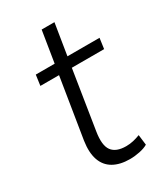

<svg xmlns="http://www.w3.org/2000/svg" viewBox="-165 -711 687 793"><g transform="rotate(-30 178.5 -315.0)"><path d="M216 8Q169 8 137.5 -10Q106 -28 93.5 -64Q81 -100 89 -153L135 -439H46L53 -489H143L167 -638H228L204 -489H357L350 -439H196L152 -161Q142 -99 161.5 -72.5Q181 -46 229 -46Q247 -46 264 -50Q281 -54 296 -60L302 -11Q287 -2 263 3Q239 8 216 8Z"/></g></svg>

Font: Nunito Sans 10pt SemiCondensed Light
Style: Italic
Weight: 300
Width: 4
Italic angle: -9°
Designer: Vernon Adams
Foundry: Vernon Adams
Version: Version 3.101;gftools[0.9.27]